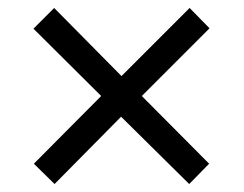

<svg xmlns="http://www.w3.org/2000/svg" viewBox="-20 -594 612 482"><path d="M456 -574 506 -523 336 -353 505 -183 455 -132 284 -301 117 -132 65 -183 234 -353 64 -522 116 -574 285 -403Z"/></svg>

Font: Noto Sans Sogdian
Style: Regular
Weight: 400
Designer: Monotype Design Team
Foundry: Monotype Imaging Inc.
Version: Version 2.002; ttfautohint (v1.8.4.7-5d5b)